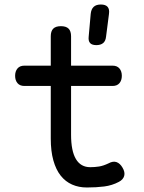

<svg xmlns="http://www.w3.org/2000/svg" viewBox="-20 -821 640 851"><path d="M479 -530Q499 -530 509.5 -517.5Q520 -505 520 -485Q520 -465 509.5 -452.5Q499 -440 479 -440H295V-224Q295 -152 316.5 -116Q338 -80 380 -80Q400 -80 419 -83Q438 -86 461 -97Q481 -108 496.5 -102.5Q512 -97 523 -78Q535 -58 530.5 -41.5Q526 -25 507 -15Q477 1 442 5.5Q407 10 365 10Q329 10 299.5 -3Q270 -16 249 -42.5Q228 -69 216.5 -110Q205 -151 205 -207V-440H88Q68 -440 57.5 -452.5Q47 -465 47 -485Q47 -505 57.5 -517.5Q68 -530 88 -530H205V-660Q205 -683 216 -694Q227 -705 250 -705Q273 -705 284 -694Q295 -683 295 -660V-530ZM407 -621Q388 -621 379.5 -630Q371 -639 373 -658L382 -759Q384 -780 395 -790.5Q406 -801 427 -801Q448 -801 457 -790.5Q466 -780 463 -759L450 -658Q448 -639 437 -630Q426 -621 407 -621Z"/></svg>

Font: Maple Mono NF
Style: Regular
Weight: 400
Monospace: yes
Designer: subframe7536
Version: Version 7.000